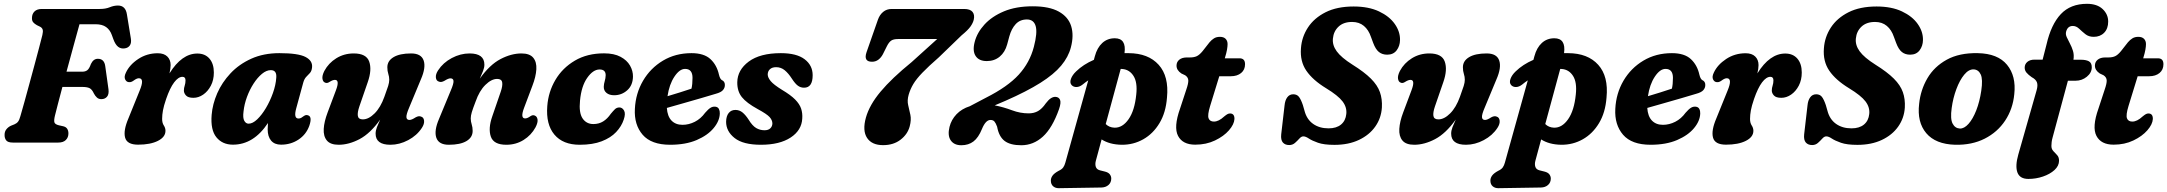

<svg xmlns="http://www.w3.org/2000/svg" viewBox="-20 -747 11356 1006"><path d="M147.5 -652.5Q147.5 -674 160.8 -687Q174 -700 199 -700H502.5Q533.5 -700 555 -709Q576.5 -718 598 -718Q638 -718 645 -671.5L665.5 -546Q669.5 -522.5 660.5 -509.2Q651.5 -496 633.5 -493.5Q613.5 -490.5 599 -501.8Q584.5 -513 574 -541.5L566 -563.5Q556.5 -590.5 536 -605.2Q515.5 -620 480.5 -620H396.5Q385 -579 366.5 -511Q348 -443 328.5 -371.5H412.5Q427 -371.5 437.2 -379Q447.5 -386.5 456.5 -412Q469.5 -439 492.5 -439Q526.5 -439 531.5 -400L548.5 -278.5Q551.5 -252.5 540.5 -240Q529.5 -227.5 511 -227.5Q497 -227.5 487.8 -236Q478.5 -244.5 472 -257Q462 -279 449 -285.2Q436 -291.5 410.5 -291.5H307Q294 -242.5 283.5 -202.5Q273 -162.5 268 -141.5Q262 -117 265 -106.2Q268 -95.5 288.5 -90.5L311 -85.5Q326 -82 332.2 -72Q338.5 -62 338.5 -48Q338.5 -27 325 -13.5Q311.5 0 285 0H47.5Q21.5 0 12.5 -11.5Q3.5 -23 4 -41Q4 -58 13.8 -70Q23.5 -82 38 -88.5L55.5 -95.5Q67.5 -100.5 74.5 -109.5Q81.5 -118.5 87 -139Q96 -169.5 108.2 -213.8Q120.5 -258 134 -308Q147.5 -358 160.8 -406.8Q174 -455.5 184.8 -496.8Q195.5 -538 202 -563.5Q206.5 -582.5 203.5 -592Q200.5 -601.5 190 -607L173.5 -615Q161 -622 154 -630.2Q147 -638.5 147.5 -652.5Z M657 -316.5Q643 -316.5 636 -330.5Q629 -344.5 639.5 -366Q658.5 -407.5 704.2 -437.8Q750 -468 806.5 -468Q839 -468 856.5 -451Q874 -434 874 -406Q874 -388.5 868 -362.5Q932.5 -466.5 1014 -466.5Q1054.5 -466.5 1077.5 -439.8Q1100.5 -413 1100.5 -367Q1100.5 -328 1084.8 -298Q1069 -268 1044.5 -251.2Q1020 -234.5 993.5 -234.5Q965.5 -234.5 954.5 -246.8Q943.5 -259 943.5 -272.5Q943.5 -286 947.8 -298.5Q952 -311 952 -326Q952 -344.5 936 -344.5Q914.5 -344.5 892.5 -315.5Q870.5 -286.5 850.5 -228.5Q838 -192 833.8 -168.5Q829.5 -145 829.5 -124Q829.5 -103 838.2 -89.8Q847 -76.5 847 -61.5Q847 -29 807.5 -9Q768 11 703.5 11Q645.5 11 635.5 -26Q625.5 -63 653 -127L711.5 -271.5Q739 -337 707.5 -337Q696.5 -337 680.5 -325Q667.5 -315.5 657 -316.5Z M1532 -179Q1517.5 -126 1544 -126Q1552 -126 1558 -129.5Q1564 -133 1572 -139Q1583.5 -147 1593 -143Q1617.5 -137 1600.5 -87.5Q1584 -42 1543.8 -15.5Q1503.5 11 1452.5 11Q1418.5 11 1400.5 -10.2Q1382.5 -31.5 1382.5 -69.5Q1382.5 -86.5 1384 -102.5Q1309 11 1200.5 11Q1145.5 11 1114 -27.5Q1082.5 -66 1089 -145.5Q1093.5 -201.5 1118.2 -258.2Q1143 -315 1187.8 -362.8Q1232.5 -410.5 1296.8 -439.5Q1361 -468.5 1444 -468.5Q1542.5 -468.5 1580.8 -448.5Q1619 -428.5 1615 -393.5Q1613 -374.5 1603.8 -364.5Q1594.5 -354.5 1584.5 -344.2Q1574.5 -334 1569 -314.5ZM1256 -163Q1251.5 -129 1260 -114Q1268.5 -99 1282.5 -99Q1304 -99 1328 -122Q1352 -145 1373.5 -181.2Q1395 -217.5 1410 -259.5Q1425 -301.5 1427.5 -339.5Q1431 -379.5 1399 -379.5Q1376 -379.5 1352.5 -360Q1329 -340.5 1308.5 -308.8Q1288 -277 1274 -239Q1260 -201 1256 -163Z M2186.5 -136Q2200 -132 2202 -114.8Q2204 -97.5 2190.5 -77Q2164.5 -37 2118.8 -12.8Q2073 11.5 2025.5 11.5Q1948 11.5 1948 -47Q1948 -62.5 1955 -80.8Q1962 -99 1972 -120.5Q1920 -47.5 1863.8 -18Q1807.5 11.5 1754.5 11.5Q1711 11.5 1692.5 -11Q1674 -33.5 1676.2 -71.8Q1678.5 -110 1696.5 -157.5L1740 -273.5Q1761 -328.5 1735 -328.5Q1723.5 -328.5 1707 -318Q1693 -308.5 1682.5 -314.5Q1672 -318.5 1669.5 -334.5Q1667 -350.5 1679.5 -375.5Q1701.5 -416.5 1742.2 -441.8Q1783 -467 1833.5 -467Q1899.5 -467 1914.5 -424.2Q1929.5 -381.5 1907 -317L1863 -189.5Q1852 -157.5 1855 -139.5Q1858 -121.5 1881 -121.5Q1911.5 -121.5 1942.8 -152.8Q1974 -184 1994 -240Q2008 -278 2013.8 -296.5Q2019.5 -315 2019.5 -329Q2019.5 -345 2014.5 -360Q2009.5 -375 2009.5 -394.5Q2009.5 -428 2042 -447.5Q2074.5 -467 2134 -467Q2187 -467 2199.8 -430Q2212.5 -393 2185 -330.5L2123.5 -182.5Q2108 -146.5 2109.5 -132.5Q2111 -118.5 2125.5 -118.5Q2137 -118.5 2157.5 -132Q2174.5 -141.5 2186.5 -136Z M2279.5 -319.5Q2265.5 -323.5 2263.8 -340.8Q2262 -358 2275.5 -378.5Q2301.5 -418.5 2347 -442.8Q2392.5 -467 2440.5 -467Q2518 -467 2518 -408Q2518 -393 2510.8 -374.8Q2503.5 -356.5 2494 -335Q2546 -408 2602.5 -437.5Q2659 -467 2712 -467Q2755.5 -467 2774 -444.5Q2792.5 -422 2790.2 -383.8Q2788 -345.5 2769.5 -297.5L2726 -182Q2705 -126.5 2731.5 -126.5Q2743 -126.5 2759 -138Q2772.5 -147 2783 -141Q2794 -136.5 2796.5 -120.8Q2799 -105 2786 -80Q2763.5 -38.5 2723.2 -13.5Q2683 11.5 2633 11.5Q2566.5 11.5 2551.8 -31.2Q2537 -74 2559.5 -138L2603.5 -266Q2614.5 -298 2611.2 -315.8Q2608 -333.5 2585 -333.5Q2555 -333.5 2523.2 -302.2Q2491.5 -271 2472 -215Q2457.5 -177.5 2452 -159Q2446.5 -140.5 2446.5 -126.5Q2446.5 -110.5 2451.5 -95.2Q2456.5 -80 2456.5 -61Q2456.5 -27 2424 -7.8Q2391.5 11.5 2331.5 11.5Q2279 11.5 2266.2 -25.2Q2253.5 -62 2280.5 -124.5L2342 -273Q2357.5 -309 2356.2 -322.8Q2355 -336.5 2340 -336.5Q2329 -336.5 2308.5 -323.5Q2291.5 -314 2279.5 -319.5Z M3121.5 -383Q3087.5 -383 3056.8 -339.2Q3026 -295.5 3019 -219.5Q3012.5 -156 3032.5 -126.5Q3052.5 -97 3089 -97Q3118 -97 3140.2 -110.8Q3162.5 -124.5 3180.5 -151Q3192.5 -165.5 3202 -174.8Q3211.5 -184 3225.5 -184Q3240.5 -184 3249.8 -167.8Q3259 -151.5 3248 -120Q3236.5 -85 3208.2 -55Q3180 -25 3132.8 -6.8Q3085.5 11.5 3017.5 11.5Q2929.5 11.5 2884.8 -41.8Q2840 -95 2847.5 -191Q2853 -265.5 2890 -328.2Q2927 -391 2991.8 -429.2Q3056.5 -467.5 3145 -467.5Q3197.5 -467.5 3231.2 -449.5Q3265 -431.5 3281 -403.5Q3297 -375.5 3296.5 -345.5Q3295.5 -299.5 3266.2 -273.8Q3237 -248 3198 -248Q3172.5 -248 3157.8 -260.2Q3143 -272.5 3143.5 -292.5Q3144 -307.5 3148.5 -322Q3153 -336.5 3153.5 -353Q3153.5 -383 3121.5 -383Z M3751.5 -152.5Q3750.5 -113.5 3719.2 -75.8Q3688 -38 3630.2 -13.2Q3572.5 11.5 3491.5 11.5Q3392.5 11.5 3347.2 -41Q3302 -93.5 3306.5 -176.5Q3310.5 -257.5 3349.2 -323.8Q3388 -390 3453.5 -429.2Q3519 -468.5 3603 -468.5Q3669 -468.5 3702.5 -437.2Q3736 -406 3747 -356Q3752.5 -333 3762 -327.5Q3778 -320.5 3778 -302.5Q3778.5 -287.5 3768.2 -275.2Q3758 -263 3730 -255.5Q3697.5 -245.5 3652.5 -232.5Q3607.5 -219.5 3560.2 -206Q3513 -192.5 3474 -181.5Q3477 -137.5 3498.5 -115.2Q3520 -93 3556 -93Q3589.5 -93 3620.8 -109Q3652 -125 3674.5 -156Q3691 -175 3702.8 -182.2Q3714.5 -189.5 3728 -188Q3741.5 -186.5 3746.8 -176Q3752 -165.5 3751.5 -152.5ZM3569.5 -386Q3540.5 -386 3513.5 -345.2Q3486.5 -304.5 3477.5 -243Q3509 -252.5 3543 -263Q3577 -273.5 3603 -282.5Q3608.5 -305 3608.5 -339Q3608.5 -386 3569.5 -386Z M3986 -64.5Q4006 -64.5 4016.5 -75Q4027 -85.5 4027 -101Q4026.5 -118 4012.2 -133.8Q3998 -149.5 3950 -175.5Q3891.5 -207.5 3867 -238.2Q3842.5 -269 3843 -316Q3844 -380.5 3903.2 -424.5Q3962.5 -468.5 4071.5 -468.5Q4154 -468.5 4196 -436.5Q4238 -404.5 4238 -353Q4238 -287.5 4193 -287.5Q4175 -287.5 4160.8 -297.8Q4146.5 -308 4129 -335Q4111 -363 4091.5 -379Q4072 -395 4046.5 -395Q4025.5 -395 4014 -384.2Q4002.5 -373.5 4002.5 -356Q4003 -340.5 4018.2 -322Q4033.5 -303.5 4077 -276.5Q4122.5 -249.5 4146 -225.8Q4169.5 -202 4177.5 -178Q4185.5 -154 4183.5 -126Q4180.5 -64.5 4122.8 -26.5Q4065 11.5 3967 11.5Q3873.5 11.5 3829 -23.8Q3784.5 -59 3784.5 -109Q3785 -138.5 3798 -154.8Q3811 -171 3833 -171Q3854.5 -171 3870.8 -157.5Q3887 -144 3902.5 -120Q3922 -88 3942 -76.2Q3962 -64.5 3986 -64.5Z M4746.5 -85Q4735.5 -43.5 4698.5 -15Q4661.5 13.5 4607 13.5Q4548 13.5 4523 -24.5Q4498 -62.5 4517 -131Q4535.5 -197 4593.8 -266.8Q4652 -336.5 4756.5 -421.5L4890.5 -542.5H4685.5Q4661.5 -542.5 4649.5 -534.2Q4637.5 -526 4627 -505L4606 -463Q4596.5 -445 4582.2 -434.2Q4568 -423.5 4549 -423.5Q4503 -423.5 4520.5 -474L4580 -644Q4589 -669.5 4607.5 -684.8Q4626 -700 4652 -700H5031.5Q5063.5 -700 5075.8 -684.5Q5088 -669 5082 -643.5Q5078 -626.5 5064.8 -607.8Q5051.5 -589 5018 -561.5L4899.5 -447Q4844.5 -399 4813 -366.2Q4781.5 -333.5 4765.5 -306.8Q4749.5 -280 4741 -250.5Q4732.5 -220.5 4738.5 -196Q4744.5 -171.5 4750 -145.2Q4755.5 -119 4746.5 -85Z M4955 -82Q4964.5 -120 4991.8 -148.5Q5019 -177 5061.5 -190.5L5146 -235Q5260 -292.5 5317.8 -355.8Q5375.5 -419 5397 -501.5Q5416.5 -575.5 5406.5 -610.2Q5396.5 -645 5360.5 -645Q5324.5 -645 5302 -620.8Q5279.5 -596.5 5268.5 -556.5L5257 -514Q5246 -473.5 5218 -450.2Q5190 -427 5150.5 -427Q5109.5 -427 5092 -453.5Q5074.5 -480 5087 -527.5Q5099.5 -576 5138.2 -618.5Q5177 -661 5240.2 -687.5Q5303.5 -714 5391 -714Q5478 -714 5527.8 -686.2Q5577.5 -658.5 5592.5 -610Q5607.5 -561.5 5591 -499Q5578 -448.5 5540 -403Q5502 -357.5 5431 -312.8Q5360 -268 5248.5 -219L5192 -195Q5239.5 -185.5 5282.5 -169.2Q5325.5 -153 5370 -153Q5397.5 -153 5418.8 -165Q5440 -177 5459.5 -205.5Q5474 -224.5 5486.2 -232.2Q5498.5 -240 5510.5 -239.5Q5528 -238.5 5534.2 -223.8Q5540.5 -209 5529 -175.5Q5494 -76.5 5444.2 -31.2Q5394.5 14 5331 14Q5273.5 14 5243.8 -8.5Q5214 -31 5204.5 -83Q5197.5 -102 5190.5 -110.2Q5183.5 -118.5 5169.5 -118.5Q5144.5 -118.5 5125 -71Q5106.5 -25.5 5080.5 -5.8Q5054.5 14 5017 14Q4979 14 4961.5 -11.5Q4944 -37 4955 -82Z M5652.5 -304Q5636.5 -291.5 5620.8 -291Q5605 -290.5 5595 -301Q5584 -313 5591.2 -333.5Q5598.5 -354 5618.5 -373Q5656 -409.5 5711.5 -433.5L5716.5 -452Q5728.5 -497 5755.5 -521.8Q5782.5 -546.5 5821 -546.5Q5882.5 -546.5 5872 -468.5Q5882.5 -468.5 5893.5 -468.5Q5996.5 -468 6051 -407.5Q6105.5 -347 6094.5 -235.5Q6088.5 -157 6055.2 -101.8Q6022 -46.5 5970.2 -17.2Q5918.5 12 5857.5 11.5Q5825 11 5798.5 3.8Q5772 -3.5 5752 -16.5L5722 94.5Q5717 112.5 5721.5 126.8Q5726 141 5743.5 145.5L5769.5 152Q5787.5 156.5 5795 166.5Q5802.5 176.5 5802.5 188.5Q5802.5 209.5 5788 222.2Q5773.5 235 5751 235.5L5527 239Q5509.5 239 5497.8 228.8Q5486 218.5 5486 199Q5486 185.5 5495 173Q5504 160.5 5527 148Q5543.5 140.5 5550.8 130.2Q5558 120 5562 105L5682 -326Q5667 -316 5652.5 -304ZM5819.5 -78Q5861.5 -77 5893.2 -122.2Q5925 -167.5 5933.5 -251.5Q5940.5 -315.5 5919.2 -349Q5898 -382.5 5860.5 -385.5Q5856 -386 5852 -386L5773.5 -97Q5791.5 -79 5819.5 -78Z M6190 -352.5 6170 -362Q6144.5 -379 6144.5 -403Q6144.5 -422.5 6159 -434.2Q6173.5 -446 6198.5 -446H6215Q6236 -446 6250.2 -452.5Q6264.5 -459 6281 -479L6317.5 -525.5Q6328 -538 6340.8 -546Q6353.5 -554 6372 -554Q6391.5 -554 6401.8 -543.5Q6412 -533 6412 -516Q6412 -504 6409 -486.8Q6406 -469.5 6399 -447L6397.5 -441.5H6474.5Q6503.5 -441.5 6503.5 -410.5Q6503.5 -381.5 6483 -364.5Q6462.5 -347.5 6428.5 -347.5H6368.5L6320.5 -191.5Q6306 -144 6312.5 -127Q6319 -110 6340.5 -110Q6365.5 -110 6394 -136.5Q6405.5 -146 6411.8 -149.2Q6418 -152.5 6425.5 -152.5Q6448.5 -152 6448 -123.5Q6446.5 -95.5 6419.2 -64.2Q6392 -33 6346 -11Q6300 11 6242.5 11Q6176.5 11 6152.5 -35Q6128.5 -81 6163 -178L6195.5 -277Q6207 -310 6206.2 -326Q6205.5 -342 6190 -352.5Z M6972 12Q6917 12 6885.8 1Q6854.5 -10 6837.8 -21.2Q6821 -32.5 6809 -32.5Q6798.5 -32.5 6788.2 -21Q6778 -9.5 6765.2 1.8Q6752.5 13 6735 13Q6713.5 13 6701.8 -0.2Q6690 -13.5 6693 -43L6710.5 -194Q6713 -221.5 6724.8 -237.2Q6736.5 -253 6756 -253Q6775.5 -253 6786 -239.5Q6796.5 -226 6806.5 -196.5L6815 -167Q6826.5 -122 6859.8 -98.2Q6893 -74.5 6941 -74.5Q6982.5 -74.5 7006.5 -94.5Q7030.5 -114.5 7034 -149.5Q7038 -184.5 7014.5 -215.5Q6991 -246.5 6928.5 -284.5Q6858 -327.5 6824.5 -376.8Q6791 -426 6796.5 -494Q6800.5 -553 6833 -602.8Q6865.5 -652.5 6925.5 -682.8Q6985.5 -713 7072.5 -713Q7151 -713 7205.5 -687.2Q7260 -661.5 7288.2 -621.2Q7316.5 -581 7315.5 -537Q7315 -506 7297.8 -483.2Q7280.5 -460.5 7248.5 -460.5Q7222.5 -460.5 7205 -474.5Q7187.5 -488.5 7175 -522L7163.5 -553Q7151 -590.5 7126.2 -611.2Q7101.5 -632 7064.5 -632Q7019.5 -632 6993.5 -607.5Q6967.5 -583 6964 -545.5Q6960 -511 6983.8 -478.2Q7007.5 -445.5 7066 -408.5Q7128.5 -369.5 7163 -335Q7197.5 -300.5 7210.2 -264.2Q7223 -228 7220.5 -183.5Q7217 -128 7185.8 -83.8Q7154.5 -39.5 7100 -13.8Q7045.5 12 6972 12Z M7822 -136Q7835.5 -132 7837.5 -114.8Q7839.5 -97.5 7826 -77Q7800 -37 7754.2 -12.8Q7708.5 11.5 7661 11.5Q7583.5 11.5 7583.5 -47Q7583.5 -62.5 7590.5 -80.8Q7597.5 -99 7607.5 -120.5Q7555.5 -47.5 7499.2 -18Q7443 11.5 7390 11.5Q7346.5 11.5 7328 -11Q7309.5 -33.5 7311.8 -71.8Q7314 -110 7332 -157.5L7375.5 -273.5Q7396.5 -328.5 7370.5 -328.5Q7359 -328.5 7342.5 -318Q7328.5 -308.5 7318 -314.5Q7307.5 -318.5 7305 -334.5Q7302.5 -350.5 7315 -375.5Q7337 -416.5 7377.8 -441.8Q7418.5 -467 7469 -467Q7535 -467 7550 -424.2Q7565 -381.5 7542.5 -317L7498.5 -189.5Q7487.5 -157.5 7490.5 -139.5Q7493.5 -121.5 7516.5 -121.5Q7547 -121.5 7578.2 -152.8Q7609.5 -184 7629.5 -240Q7643.5 -278 7649.2 -296.5Q7655 -315 7655 -329Q7655 -345 7650 -360Q7645 -375 7645 -394.5Q7645 -428 7677.5 -447.5Q7710 -467 7769.5 -467Q7822.5 -467 7835.2 -430Q7848 -393 7820.5 -330.5L7759 -182.5Q7743.5 -146.5 7745 -132.5Q7746.5 -118.5 7761 -118.5Q7772.5 -118.5 7793 -132Q7810 -141.5 7822 -136Z M7955.5 -304Q7939.5 -291.5 7923.8 -291Q7908 -290.5 7898 -301Q7887 -313 7894.2 -333.5Q7901.5 -354 7921.5 -373Q7959 -409.5 8014.5 -433.5L8019.5 -452Q8031.5 -497 8058.5 -521.8Q8085.5 -546.5 8124 -546.5Q8185.5 -546.5 8175 -468.5Q8185.5 -468.5 8196.5 -468.5Q8299.5 -468 8354 -407.5Q8408.5 -347 8397.5 -235.5Q8391.5 -157 8358.2 -101.8Q8325 -46.5 8273.2 -17.2Q8221.5 12 8160.5 11.5Q8128 11 8101.5 3.8Q8075 -3.5 8055 -16.5L8025 94.5Q8020 112.5 8024.5 126.8Q8029 141 8046.5 145.5L8072.5 152Q8090.5 156.5 8098 166.5Q8105.5 176.5 8105.5 188.5Q8105.5 209.5 8091 222.2Q8076.5 235 8054 235.5L7830 239Q7812.5 239 7800.8 228.8Q7789 218.5 7789 199Q7789 185.5 7798 173Q7807 160.5 7830 148Q7846.5 140.5 7853.8 130.2Q7861 120 7865 105L7985 -326Q7970 -316 7955.5 -304ZM8122.5 -78Q8164.5 -77 8196.2 -122.2Q8228 -167.5 8236.5 -251.5Q8243.5 -315.5 8222.2 -349Q8201 -382.5 8163.5 -385.5Q8159 -386 8155 -386L8076.5 -97Q8094.5 -79 8122.5 -78Z M8888.5 -152.5Q8887.5 -113.5 8856.2 -75.8Q8825 -38 8767.2 -13.2Q8709.5 11.5 8628.5 11.5Q8529.5 11.5 8484.2 -41Q8439 -93.5 8443.5 -176.5Q8447.5 -257.5 8486.2 -323.8Q8525 -390 8590.5 -429.2Q8656 -468.5 8740 -468.5Q8806 -468.5 8839.5 -437.2Q8873 -406 8884 -356Q8889.5 -333 8899 -327.5Q8915 -320.5 8915 -302.5Q8915.5 -287.5 8905.2 -275.2Q8895 -263 8867 -255.5Q8834.5 -245.5 8789.5 -232.5Q8744.5 -219.5 8697.2 -206Q8650 -192.5 8611 -181.5Q8614 -137.5 8635.5 -115.2Q8657 -93 8693 -93Q8726.5 -93 8757.8 -109Q8789 -125 8811.5 -156Q8828 -175 8839.8 -182.2Q8851.5 -189.5 8865 -188Q8878.5 -186.5 8883.8 -176Q8889 -165.5 8888.5 -152.5ZM8706.5 -386Q8677.5 -386 8650.5 -345.2Q8623.5 -304.5 8614.5 -243Q8646 -252.5 8680 -263Q8714 -273.5 8740 -282.5Q8745.5 -305 8745.5 -339Q8745.5 -386 8706.5 -386Z M8977 -316.5Q8963 -316.5 8956 -330.5Q8949 -344.5 8959.5 -366Q8978.5 -407.5 9024.2 -437.8Q9070 -468 9126.5 -468Q9159 -468 9176.5 -451Q9194 -434 9194 -406Q9194 -388.5 9188 -362.5Q9252.5 -466.5 9334 -466.5Q9374.5 -466.5 9397.5 -439.8Q9420.5 -413 9420.5 -367Q9420.5 -328 9404.8 -298Q9389 -268 9364.5 -251.2Q9340 -234.5 9313.5 -234.5Q9285.5 -234.5 9274.5 -246.8Q9263.5 -259 9263.5 -272.5Q9263.5 -286 9267.8 -298.5Q9272 -311 9272 -326Q9272 -344.5 9256 -344.5Q9234.5 -344.5 9212.5 -315.5Q9190.5 -286.5 9170.5 -228.5Q9158 -192 9153.8 -168.5Q9149.5 -145 9149.5 -124Q9149.5 -103 9158.2 -89.8Q9167 -76.5 9167 -61.5Q9167 -29 9127.5 -9Q9088 11 9023.5 11Q8965.5 11 8955.5 -26Q8945.5 -63 8973 -127L9031.5 -271.5Q9059 -337 9027.5 -337Q9016.5 -337 9000.5 -325Q8987.5 -315.5 8977 -316.5Z M9712 12Q9657 12 9625.8 1Q9594.5 -10 9577.8 -21.2Q9561 -32.5 9549 -32.5Q9538.5 -32.5 9528.2 -21Q9518 -9.5 9505.2 1.8Q9492.5 13 9475 13Q9453.5 13 9441.8 -0.2Q9430 -13.5 9433 -43L9450.5 -194Q9453 -221.5 9464.8 -237.2Q9476.5 -253 9496 -253Q9515.5 -253 9526 -239.5Q9536.5 -226 9546.5 -196.5L9555 -167Q9566.5 -122 9599.8 -98.2Q9633 -74.5 9681 -74.5Q9722.5 -74.5 9746.5 -94.5Q9770.5 -114.5 9774 -149.5Q9778 -184.5 9754.5 -215.5Q9731 -246.5 9668.5 -284.5Q9598 -327.5 9564.5 -376.8Q9531 -426 9536.5 -494Q9540.5 -553 9573 -602.8Q9605.5 -652.5 9665.5 -682.8Q9725.5 -713 9812.5 -713Q9891 -713 9945.5 -687.2Q10000 -661.5 10028.2 -621.2Q10056.5 -581 10055.5 -537Q10055 -506 10037.8 -483.2Q10020.5 -460.5 9988.5 -460.5Q9962.5 -460.5 9945 -474.5Q9927.5 -488.5 9915 -522L9903.5 -553Q9891 -590.5 9866.2 -611.2Q9841.5 -632 9804.5 -632Q9759.5 -632 9733.5 -607.5Q9707.5 -583 9704 -545.5Q9700 -511 9723.8 -478.2Q9747.5 -445.5 9806 -408.5Q9868.5 -369.5 9903 -335Q9937.5 -300.5 9950.2 -264.2Q9963 -228 9960.5 -183.5Q9957 -128 9925.8 -83.8Q9894.5 -39.5 9840 -13.8Q9785.5 12 9712 12Z M10343 -468.5Q10447.5 -466.5 10496 -407.5Q10544.5 -348.5 10534 -253.5Q10526.5 -176 10486.2 -115.2Q10446 -54.5 10379 -20.5Q10312 13.5 10224 11.5Q10121.5 8.5 10072.8 -49.2Q10024 -107 10035.5 -203Q10043 -276 10078.8 -337Q10114.5 -398 10180.2 -434.2Q10246 -470.5 10343 -468.5ZM10248.5 -73.5Q10271.5 -72.5 10294.2 -98Q10317 -123.5 10334.8 -168.8Q10352.5 -214 10361 -271.5Q10370 -331.5 10358.2 -356.8Q10346.5 -382 10321.5 -383.5Q10295.5 -384.5 10271.8 -355.8Q10248 -327 10230.5 -280Q10213 -233 10206 -181Q10198 -124 10210.8 -99.5Q10223.5 -75 10248.5 -73.5Z M10588.5 -392.5Q10588.5 -411 10602.5 -422.8Q10616.5 -434.5 10640 -434.5H10682.5L10703 -514.5Q10727 -619 10777.8 -673Q10828.5 -727 10915 -727Q10968 -727 10997 -699.5Q11026 -672 11026 -634Q11026 -597 11005 -575.5Q10984 -554 10950 -554Q10924 -554 10906.2 -568.2Q10888.5 -582.5 10873.5 -596.8Q10858.5 -611 10840.5 -611Q10813.5 -611 10805.5 -581Q10802 -567.5 10808.8 -552.5Q10815.5 -537.5 10825.2 -519.5Q10835 -501.5 10841.5 -480.5Q10848 -459.5 10844 -434H10883Q10910 -434 10925 -425.8Q10940 -417.5 10940 -394.5Q10940 -366 10914.2 -345Q10888.5 -324 10855 -324H10815L10735 -27.5Q10731 -13.5 10729.8 -2.5Q10728.5 8.5 10728.5 17.5Q10728.5 34 10738.5 44.5Q10748.5 55 10758.5 65.8Q10768.5 76.5 10768.5 95Q10768.5 122 10744.8 143.8Q10721 165.5 10684.2 178Q10647.5 190.5 10608 190.5Q10563 190.5 10550.5 156.8Q10538 123 10555 63L10651 -274Q10658.5 -300.5 10652.5 -316Q10646.5 -331.5 10625.5 -342.5Q10607.5 -355 10598 -366.5Q10588.5 -378 10588.5 -392.5Z M11002 -352.5 10982 -362Q10956.5 -379 10956.5 -403Q10956.5 -422.5 10971 -434.2Q10985.5 -446 11010.5 -446H11027Q11048 -446 11062.2 -452.5Q11076.5 -459 11093 -479L11129.5 -525.5Q11140 -538 11152.8 -546Q11165.5 -554 11184 -554Q11203.5 -554 11213.8 -543.5Q11224 -533 11224 -516Q11224 -504 11221 -486.8Q11218 -469.5 11211 -447L11209.5 -441.5H11286.5Q11315.5 -441.5 11315.5 -410.5Q11315.5 -381.5 11295 -364.5Q11274.5 -347.5 11240.5 -347.5H11180.5L11132.5 -191.5Q11118 -144 11124.5 -127Q11131 -110 11152.5 -110Q11177.5 -110 11206 -136.5Q11217.5 -146 11223.8 -149.2Q11230 -152.5 11237.5 -152.5Q11260.5 -152 11260 -123.5Q11258.5 -95.5 11231.2 -64.2Q11204 -33 11158 -11Q11112 11 11054.5 11Q10988.5 11 10964.5 -35Q10940.5 -81 10975 -178L11007.5 -277Q11019 -310 11018.2 -326Q11017.5 -342 11002 -352.5Z"/></svg>

Font: Fraunces 72pt SuperSoft
Style: Bold Italic
Weight: 700
Italic angle: -16°
Version: Version 1.000;[0bf87f6ff]